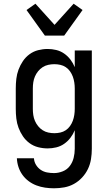

<svg xmlns="http://www.w3.org/2000/svg" viewBox="-20 -792 588 1035"><path d="M271 223Q247 223 223 219.5Q199 216 176.5 207.5Q154 199 134.5 184.5Q115 170 101 150.5Q87 131 79.5 108Q72 85 71 61H163Q164 80 174 96.5Q184 113 199.5 123.5Q215 134 233.5 137.5Q252 141 271 141Q295 141 318.5 131.5Q342 122 356.5 102.5Q371 83 377 59Q383 35 383 10V-90Q374 -68 359.5 -49Q345 -30 325.5 -16.5Q306 -3 283 2.5Q260 8 237 8Q211 8 185.5 1.5Q160 -5 139 -20.5Q118 -36 103.5 -57.5Q89 -79 80 -103Q71 -127 68 -153Q65 -179 65 -205V-315Q65 -341 68 -367Q71 -393 80 -417Q89 -441 103.5 -462.5Q118 -484 139 -499.5Q160 -515 185.5 -521.5Q211 -528 237 -528Q260 -528 283 -522.5Q306 -517 325.5 -503.5Q345 -490 359.5 -471Q374 -452 383 -430V-520H475V10Q475 38 470.5 66Q466 94 454 119Q442 144 422.5 165Q403 186 378.5 199.5Q354 213 326.5 218Q299 223 271 223ZM273 -74Q289 -74 305 -77.5Q321 -81 334.5 -90Q348 -99 357.5 -112.5Q367 -126 372.5 -141Q378 -156 380.5 -172.5Q383 -189 383 -205V-315Q383 -331 380.5 -347.5Q378 -364 372.5 -379Q367 -394 357.5 -407.5Q348 -421 334.5 -430Q321 -439 305 -442.5Q289 -446 273 -446Q257 -446 240.5 -442.5Q224 -439 210 -430Q196 -421 185.5 -408Q175 -395 168.5 -380Q162 -365 159.5 -348.5Q157 -332 157 -315V-205Q157 -188 159.5 -171.5Q162 -155 168.5 -140Q175 -125 185.5 -112Q196 -99 210 -90Q224 -81 240.5 -77.5Q257 -74 273 -74ZM222 -600 123 -738 171 -772 274 -658 377 -772 425 -738 326 -600Z"/></svg>

Font: Iosevka Semi-Condensed Medium
Style: Regular
Weight: 500
Monospace: yes
Designer: Belleve Invis
Foundry: Belleve Invis
Version: Version 27.3.5